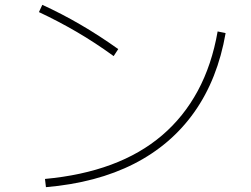

<svg xmlns="http://www.w3.org/2000/svg" viewBox="-20 -757 1040 794"><path d="M166 -17Q318 -31 439.5 -76Q561 -121 650.5 -197.5Q740 -274 798 -381.5Q856 -489 880 -627L913 -620Q880 -430 784 -294Q688 -158 534 -79.5Q380 -1 170 17ZM450 -525Q373 -581 296.5 -625.5Q220 -670 141 -707L155 -737Q315 -664 469 -554Z"/></svg>

Font: M PLUS 1 ExtraLight
Style: Regular
Weight: 250
Version: Version 1.001